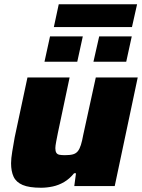

<svg xmlns="http://www.w3.org/2000/svg" viewBox="-20 -874 667 902"><path d="M173 8Q117 8 86.5 -5Q56 -18 44 -43.5Q32 -69 32 -107Q32 -129 37.5 -162Q43 -195 49 -229L109 -510H307L252 -250Q248 -230 244 -209Q240 -188 240 -178Q240 -164 244.5 -156.5Q249 -149 259 -147Q269 -145 285 -145Q309 -145 323 -149Q337 -153 345.5 -163.5Q354 -174 360 -193Q366 -212 371 -240L430 -510H627L519 0H329L337 -60H328Q307 -34 281.5 -19Q256 -4 228 2Q200 8 173 8ZM419 -584 446 -703H599L573 -584ZM189 -584 215 -703H369L343 -584ZM233 -747 256 -854H624L600 -747Z"/></svg>

Font: Saira SemiExpanded ExtraBold
Style: Italic
Weight: 800
Width: 6
Italic angle: -12°
Designer: Hector Gatti with collaboration of the Omnibus-Type team
Foundry: Omnibus-Type
Version: Version 1.101